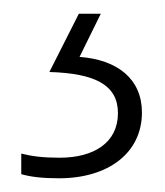

<svg xmlns="http://www.w3.org/2000/svg" viewBox="-20 -20 240 280"><path d="M187 144C187 95 151 67 96 63L127 0H95L52 85C119 87 152 104 152 145C152 188 117 210 67 210C43 210 27 208 11 204V234C25 238 42 240 66 240C138 240 187 203 187 144Z"/></svg>

Font: Noto Sans Lao ExtraLight
Style: Regular
Weight: 200
Designer: Monotype Design Team
Foundry: Monotype Imaging Inc.
Version: Version 2.003